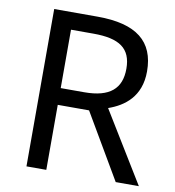

<svg xmlns="http://www.w3.org/2000/svg" viewBox="-80 -786 783 858"><g transform="rotate(10 311.0 -357.0)"><path d="M294 -714H97V0H187V-295H329L502 0H607L411 -320C483 -345 554 -397 554 -511C554 -647 471 -714 294 -714ZM289 -636C406 -636 461 -600 461 -507C461 -417 410 -371 294 -371H187V-636Z"/></g></svg>

Font: Noto Sans Caucasian Albanian
Style: Regular
Weight: 400
Designer: Monotype Design Team
Foundry: Monotype Imaging Inc.
Version: Version 2.005